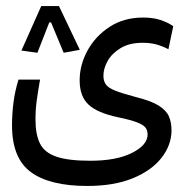

<svg xmlns="http://www.w3.org/2000/svg" viewBox="-20 -450 626 639"><path d="M270.5 168.9Q145.5 168.9 82.8 122.8Q20 76.7 20 -32.7Q20 -70.3 24.7 -107.7Q29.3 -145 41.5 -185.1H113.3Q106 -143.6 102.1 -114.5Q98.1 -85.4 98.1 -52.2Q98.1 -2 113.3 28.1Q128.4 58.1 168 71.5Q207.5 85 280.3 85Q367.7 85 419.4 58.8Q471.2 32.7 471.2 -2.4Q471.2 -16.1 464.1 -25.4Q457 -34.7 436.3 -42.7Q415.5 -50.8 373.5 -59.6Q304.2 -74.2 274.7 -101.8Q245.1 -129.4 245.1 -182.6Q245.1 -233.9 271.2 -281.7Q297.4 -329.6 344.7 -360.6Q392.1 -391.6 456.5 -391.6Q489.7 -391.6 513.9 -383.5Q538.1 -375.5 556.6 -362.8L540.5 -286.1Q522 -295.9 501.5 -301.8Q481 -307.6 454.6 -307.6Q410.6 -307.6 381.6 -290Q352.5 -272.5 338.4 -247.3Q324.2 -222.2 324.2 -198.2Q324.2 -180.2 332.5 -168.7Q340.8 -157.2 363.8 -148.2Q386.7 -139.2 430.7 -127.4Q481.9 -114.7 507.6 -98.9Q533.2 -83 542 -63Q550.8 -43 550.8 -16.6Q550.8 32.7 517.6 75.2Q484.4 117.7 421.9 143.3Q359.4 168.9 270.5 168.9ZM176.3 -429.7 245.6 -284.2 191.9 -274.4 149.9 -375.5H144L104.5 -274.4L51.3 -281.7L117.2 -429.7Z"/></svg>

Font: Cascadia Code NF SemiLight
Style: Regular
Weight: 350
Monospace: yes
Designer: Aaron Bell
Foundry: Saja Typeworks
Version: Version 2404.023; ttfautohint (v1.8.4)